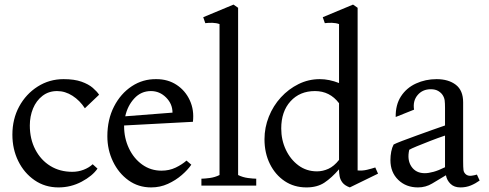

<svg xmlns="http://www.w3.org/2000/svg" viewBox="-20 -809 2133 837"><path d="M235 8Q176 8 130.5 -23.5Q85 -55 59.5 -107Q34 -159 34 -222Q34 -290 63.5 -344.5Q93 -399 144 -431.5Q195 -464 257 -464Q304 -464 335 -453Q366 -442 384.5 -426Q403 -410 412 -396L350 -337Q328 -371 296 -391.5Q264 -412 229 -412Q192 -412 165 -391Q138 -370 124 -336Q110 -302 110 -262Q110 -203 134 -157Q158 -111 199.5 -85.5Q241 -60 295 -60Q321 -60 344.5 -69Q368 -78 384 -93L405 -74Q383 -42 336 -17Q289 8 235 8Z M448 -215Q448 -288 477 -344.5Q506 -401 554.5 -433Q603 -465 662 -464Q712 -464 750 -439Q788 -414 807.5 -371.5Q827 -329 821 -278L521 -262V-259Q521 -207 542 -162.5Q563 -118 600 -91.5Q637 -65 684 -65Q718 -65 746 -78.5Q774 -92 793 -109L814 -91Q799 -69 772.5 -46Q746 -23 712 -7.5Q678 8 639 8Q583 8 540 -23Q497 -54 472.5 -105Q448 -156 448 -215ZM638 -412Q595 -412 565.5 -380Q536 -348 526 -302L732 -318Q732 -356 704 -384Q676 -412 638 -412Z M858 0V-30Q871 -30 894 -33Q917 -36 937 -46V-704Q924 -709 906.5 -709.5Q889 -710 875 -708L866 -734L998 -789L1018 -775V-46Q1038 -36 1061 -33Q1084 -30 1097 -30V0Z M1316 8Q1262 8 1221 -19.5Q1180 -47 1156.5 -94.5Q1133 -142 1133 -202Q1133 -253 1152 -300.5Q1171 -348 1204.5 -384.5Q1238 -421 1281.5 -442.5Q1325 -464 1374 -464Q1415 -464 1458 -447V-704Q1445 -709 1427.5 -709.5Q1410 -710 1396 -708L1387 -734L1519 -789L1539 -775V-66Q1560 -64 1580.5 -69Q1601 -74 1616 -79L1628 -52L1505 8Q1483 0 1473 -13Q1463 -26 1460.5 -41Q1458 -56 1458 -67V-71Q1426 -34 1394.5 -13Q1363 8 1316 8ZM1206 -249Q1206 -199 1226 -156.5Q1246 -114 1281 -88Q1316 -62 1362 -62Q1387 -62 1411.5 -73Q1436 -84 1458 -112V-359Q1418 -412 1353 -412Q1287 -412 1246.5 -367.5Q1206 -323 1206 -249Z M1802 8Q1750 8 1716 -25Q1682 -58 1682 -111Q1682 -130 1685.5 -148Q1689 -166 1696 -179Q1705 -184 1732.5 -194.5Q1760 -205 1796 -218Q1832 -231 1865.5 -243Q1899 -255 1920 -262V-339Q1920 -359 1918.5 -371Q1917 -383 1910 -394Q1904 -404 1891 -412Q1878 -420 1858 -420Q1822 -420 1800.5 -394.5Q1779 -369 1785 -331L1705 -299Q1704 -352 1728 -389Q1752 -426 1793.5 -445Q1835 -464 1883 -464Q1935 -464 1967 -439.5Q1999 -415 1999 -363V-107Q1999 -79 2000.5 -67.5Q2002 -56 2012 -48Q2022 -41 2036 -43Q2050 -45 2059 -48L2071 -22Q2053 -9 2032.5 -0.5Q2012 8 1987 8Q1960 8 1944 -7.5Q1928 -23 1924 -45Q1892 -26 1864 -9Q1836 8 1802 8ZM1832 -54Q1848 -54 1870 -60Q1892 -66 1920 -80V-218Q1890 -208 1856.5 -195Q1823 -182 1797.5 -171.5Q1772 -161 1764 -156Q1754 -112 1773.5 -83Q1793 -54 1832 -54Z"/></svg>

Font: Joan
Style: Regular
Weight: 400
Designer: Paolo Biagini
Version: Version 1.001; ttfautohint (v1.8.4.7-5d5b);gftools[0.9.30]